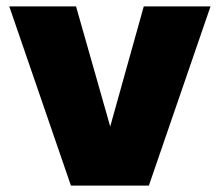

<svg xmlns="http://www.w3.org/2000/svg" viewBox="-20 -581 689 601"><path d="M218 -561 325 -185 430 -561H639L446 0H202L9 -561Z"/></svg>

Font: Parkinsans ExtraBold
Style: Regular
Weight: 800
Designer: Red Stone, Indian Type Foundry
Foundry: Indian Type Foundry
Version: Version 1.000